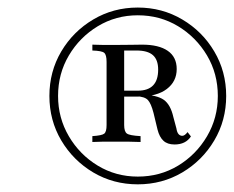

<svg xmlns="http://www.w3.org/2000/svg" viewBox="-20 -656 610 501"><path d="M339.5 -175Q275.8 -175 223.4 -206Q171 -237.1 139.9 -289.5Q108.9 -341.9 108.9 -405.6Q108.9 -469.4 139.9 -521.8Q171 -574.2 223.4 -605.2Q275.8 -636.3 339.5 -636.3Q403.2 -636.3 455.6 -605.2Q508.1 -574.2 539.1 -521.8Q570.2 -469.4 570.2 -405.6Q570.2 -341.9 539.1 -289.5Q508.1 -237.1 455.6 -206Q403.2 -175 339.5 -175ZM339.5 -195.2Q397.6 -195.2 444.8 -223.8Q491.9 -252.4 520.2 -300.4Q548.4 -348.4 548.4 -405.6Q548.4 -463.7 520.2 -511.3Q491.9 -558.9 444.8 -587.5Q397.6 -616.1 339.5 -616.1Q282.3 -616.1 235.1 -587.5Q187.9 -558.9 159.7 -511.3Q131.5 -463.7 131.5 -405.6Q131.5 -348.4 159.7 -300.4Q187.9 -252.4 235.1 -223.8Q282.3 -195.2 339.5 -195.2ZM221 -285.5V-300.8Q246 -302.4 252 -307.3Q258.1 -312.1 258.1 -329.8V-494.4Q258.1 -512.9 252 -518.1Q246 -523.4 221 -524.2V-539.5Q228.2 -539.5 234.7 -539.1Q241.1 -538.7 251.2 -538.7Q261.3 -538.7 278.2 -538.7Q302.4 -538.7 322.6 -539.1Q342.7 -539.5 350.8 -539.5Q394.4 -539.5 417.7 -523.4Q441.1 -507.3 441.1 -475.8Q441.1 -443.5 415.3 -423.8Q389.5 -404 341.1 -404H283.1V-419.4H339.5Q366.1 -419.4 379.4 -433.1Q392.7 -446.8 392.7 -474.2Q392.7 -500 379 -512.1Q365.3 -524.2 336.3 -524.2H304V-329.8Q304 -312.9 310.9 -307.7Q317.7 -302.4 346.8 -300.8V-285.5Q329 -286.3 316.1 -286.3Q303.2 -286.3 280.6 -286.3Q259.7 -286.3 247.2 -286.3Q234.7 -286.3 221 -285.5ZM435.5 -279Q416.9 -279 406.5 -288.7Q396 -298.4 391.1 -317.7L380.6 -361.3Q374.2 -386.3 365.7 -395.2Q357.3 -404 335.5 -404.8L334.7 -412.1L348.4 -409.7Q389.5 -408.1 407.3 -395.6Q425 -383.1 432.3 -350.8L440.3 -321Q441.9 -310.5 446 -306Q450 -301.6 455.6 -301.6Q462.1 -301.6 469.4 -311.3L478.2 -300Q464.5 -279 435.5 -279Z"/></svg>

Font: Playfair 5pt SemiExpanded Light Light
Style: Italic
Weight: 300
Italic angle: -15.6°
Version: Version 2.203